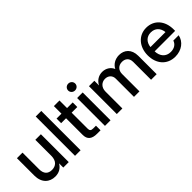

<svg xmlns="http://www.w3.org/2000/svg" viewBox="109 -1616 2513 2513"><g transform="rotate(-45 1365.5 -359.5)"><path d="M244.6 10.3C313 10.3 365.2 -19 400.4 -77.6V0H501.5V-515.6H398.4V-218.8C398.4 -123 344.2 -82 274.4 -82C202.6 -82 161.1 -124.5 161.1 -207V-515.6H58.1V-194.3C58.1 -59.6 138.7 10.3 244.6 10.3Z M720.7 0V-727.5H617.7V0Z M1090.3 -430.7V-515.6H985.8V-656.2H882.3V-515.6H791.5V-430.7H882.3V-123C882.3 -40 928.7 0 1025.4 0H1090.3V-85H1040C999 -85 985.8 -98.1 985.8 -136.2V-430.7Z M1171.9 -515.6V0H1274.9V-515.6ZM1223.1 -604.5C1259.8 -604.5 1288.6 -632.3 1288.6 -667.5C1288.6 -703.1 1259.8 -731 1223.1 -731C1186.5 -731 1158.2 -703.1 1158.2 -667.5C1158.2 -632.3 1186.5 -604.5 1223.1 -604.5Z M1391.1 -515.6V0H1494.1V-311C1494.1 -392.6 1547.9 -435.5 1607.9 -435.5C1666.5 -435.5 1709 -396.5 1709 -337.4V0H1810.5V-322.3C1810.5 -388.2 1853 -435.5 1921.9 -435.5C1977.5 -435.5 2025.4 -404.3 2025.4 -330.6V0H2128.9V-339.4C2128.9 -463.4 2052.7 -525.9 1957 -525.9C1880.9 -525.9 1821.3 -486.3 1793.5 -430.7C1772 -485.8 1715.3 -525.9 1645 -525.9C1581.1 -525.9 1522.9 -492.7 1491.2 -429.2V-515.6Z M2465.3 11.7C2582 11.7 2673.8 -57.1 2692.9 -156.7H2593.8C2579.1 -107.9 2534.2 -74.2 2466.8 -74.2C2376.5 -74.2 2324.7 -137.2 2321.3 -230H2700.7V-257.8C2700.7 -417 2606 -527.3 2460 -527.3C2319.3 -527.3 2219.7 -414.1 2219.7 -256.8C2219.7 -101.1 2312.5 11.7 2465.3 11.7ZM2600.1 -308.1H2322.3C2331.1 -390.1 2383.3 -441.4 2460.9 -441.4C2539.1 -441.4 2591.8 -390.1 2600.1 -308.1Z"/></g></svg>

Font: Inteeer Medium
Style: Regular
Weight: 500
Designer: Rasmus Andersson
Foundry: rsms
Version: Version 4.001;Glyphs 3.4 (3402)